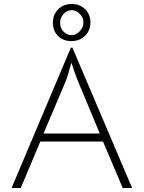

<svg xmlns="http://www.w3.org/2000/svg" viewBox="-20 -943 720 962"><path d="M335 -704H343L642 -1H595L496 -234H182L84 -1H38ZM375 -526Q363 -554 351.5 -588Q340 -622 338 -629L332 -609Q319 -559 305 -526L198 -274H480ZM245 -829Q245 -870 271.5 -896.5Q298 -923 339 -923Q380 -923 406.5 -897Q433 -871 433 -831Q433 -789 405.5 -763Q378 -737 337 -737Q296 -737 270.5 -763Q245 -789 245 -829ZM398 -831Q398 -855 380 -873.5Q362 -892 339 -892Q316 -892 298.5 -873Q281 -854 281 -829Q281 -802 298.5 -784.5Q316 -767 338 -767Q361 -767 379.5 -786.5Q398 -806 398 -831Z"/></svg>

Font: Bellota Text Light
Style: Regular
Weight: 300
Designer: Kemie Guaida
Foundry: Kemie Guaida
Version: Version 4.001